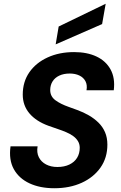

<svg xmlns="http://www.w3.org/2000/svg" viewBox="-20 -989 643 1021"><path d="M269 12Q193 12 137 -14Q81 -40 53.5 -89.5Q26 -139 36 -211H180Q174 -178 186.5 -153Q199 -128 225 -114.5Q251 -101 285 -101Q322 -101 349 -114Q376 -127 390 -150Q404 -173 404 -203Q404 -223 394.5 -238.5Q385 -254 369 -265.5Q353 -277 332 -286Q311 -295 287 -303Q263 -311 238 -320Q172 -344 136.5 -386Q101 -428 101 -486Q101 -554 136 -604.5Q171 -655 233 -683.5Q295 -712 374 -712Q443 -712 493 -688.5Q543 -665 568 -619.5Q593 -574 585 -509H440Q445 -537 434.5 -557Q424 -577 402 -587.5Q380 -598 351 -598Q319 -598 295.5 -587Q272 -576 259.5 -556Q247 -536 247 -510Q247 -493 254 -479.5Q261 -466 274.5 -456Q288 -446 306 -437Q324 -428 345.5 -420.5Q367 -413 391 -404Q424 -392 452.5 -375.5Q481 -359 503.5 -337Q526 -315 538.5 -286Q551 -257 551 -220Q551 -150 514.5 -98Q478 -46 414.5 -17Q351 12 269 12ZM276 -753 292 -848 542 -969 523 -861Z"/></svg>

Font: DM Sans 24pt
Style: Bold Italic
Weight: 700
Italic angle: -10°
Designer: Colophon Foundry, Jonny Pinhorn
Foundry: Colophon Foundry
Version: Version 4.004;gftools[0.9.30]